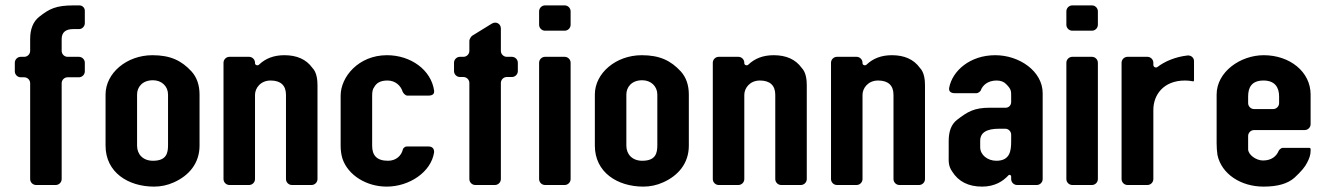

<svg xmlns="http://www.w3.org/2000/svg" viewBox="-20 -687 4929 713"><path d="M114 0H187C199 0 209 -10 209 -22V-378C209 -390 219 -400 231 -400H273C285 -400 295 -410 295 -422V-454C295 -466 285 -476 273 -476H231C219 -476 209 -486 209 -498V-542C209 -567 224 -579 252 -579H274C285 -579 295 -589 295 -601V-647C295 -658 286 -667 275 -667H254C187 -667 163 -654 126 -625C103 -607 92 -579 92 -542V-498C92 -486 82 -476 70 -476H57C45 -476 35 -466 35 -454V-422C35 -410 45 -400 57 -400H70C82 -400 92 -390 92 -378V-22C92 -10 102 0 114 0Z M552 6C577 6 602 1 626 -10C682 -35 721 -81 721 -146V-336C721 -371 711 -400 691 -422C654 -462 613 -482 546 -482C451 -482 372 -416 372 -336V-146C372 -47 456 6 552 6ZM548 -389C581 -389 604 -366 604 -336V-148C604 -118 598 -90 548 -90C511 -90 489 -114 489 -146V-336C489 -363 508 -389 548 -389Z M1140 -435C1117 -467 1082 -482 1036 -482C997 -482 966 -470 942 -447C937 -442 927 -445 927 -452V-454C927 -466 917 -476 905 -476H832C820 -476 810 -466 810 -454V-22C810 -10 820 0 832 0H905C917 0 927 -10 927 -22V-335C927 -359 947 -388 985 -388C1022 -388 1042 -370 1042 -335V-22C1042 -10 1052 0 1064 0H1137C1149 0 1159 -10 1159 -22V-370C1159 -388 1157 -418 1140 -435Z M1421 -90C1378 -90 1362 -111 1362 -146V-332C1362 -346 1364 -357 1370 -364C1378 -379 1393 -388 1419 -388C1447 -388 1468 -370 1475 -347C1477 -341 1486 -332 1492 -332H1571C1585 -332 1594 -337 1592 -351C1581 -427 1506 -482 1417 -482C1311 -482 1245 -401 1245 -332V-146C1245 -129 1247 -113 1252 -97C1273 -36 1341 6 1416 6C1500 6 1581 -48 1592 -121C1593 -135 1585 -143 1572 -143H1490C1484 -143 1477 -137 1476 -132C1471 -110 1452 -90 1421 -90Z M1745 0H1818C1830 0 1840 -10 1840 -22V-379C1840 -391 1850 -401 1862 -401H1881C1893 -401 1903 -411 1903 -423V-454C1903 -466 1893 -476 1881 -476H1862C1850 -476 1840 -486 1840 -498V-581C1840 -599 1822 -609 1806 -599L1733 -554C1729 -551 1723 -541 1723 -536V-498C1723 -486 1713 -476 1701 -476H1688C1676 -476 1666 -466 1666 -454V-423C1666 -411 1676 -401 1688 -401H1701C1713 -401 1723 -391 1723 -379V-22C1723 -10 1733 0 1745 0Z M2004 0H2077C2089 0 2099 -10 2099 -22V-454C2099 -466 2089 -476 2077 -476H2004C1992 -476 1982 -466 1982 -454V-22C1982 -10 1992 0 2004 0ZM2004 -573H2077C2089 -573 2099 -583 2099 -595V-645C2099 -657 2089 -667 2077 -667H2004C1992 -667 1982 -657 1982 -645V-595C1982 -583 1992 -573 2004 -573Z M2369 6C2394 6 2419 1 2443 -10C2499 -35 2538 -81 2538 -146V-336C2538 -371 2528 -400 2508 -422C2471 -462 2430 -482 2363 -482C2268 -482 2189 -416 2189 -336V-146C2189 -47 2273 6 2369 6ZM2365 -389C2398 -389 2421 -366 2421 -336V-148C2421 -118 2415 -90 2365 -90C2328 -90 2306 -114 2306 -146V-336C2306 -363 2325 -389 2365 -389Z M2957 -435C2934 -467 2899 -482 2853 -482C2814 -482 2783 -470 2759 -447C2754 -442 2744 -445 2744 -452V-454C2744 -466 2734 -476 2722 -476H2649C2637 -476 2627 -466 2627 -454V-22C2627 -10 2637 0 2649 0H2722C2734 0 2744 -10 2744 -22V-335C2744 -359 2764 -388 2802 -388C2839 -388 2859 -370 2859 -335V-22C2859 -10 2869 0 2881 0H2954C2966 0 2976 -10 2976 -22V-370C2976 -388 2974 -418 2957 -435Z M3396 -435C3373 -467 3338 -482 3292 -482C3253 -482 3222 -470 3198 -447C3193 -442 3183 -445 3183 -452V-454C3183 -466 3173 -476 3161 -476H3088C3076 -476 3066 -466 3066 -454V-22C3066 -10 3076 0 3088 0H3161C3173 0 3183 -10 3183 -22V-335C3183 -359 3203 -388 3241 -388C3278 -388 3298 -370 3298 -335V-22C3298 -10 3308 0 3320 0H3393C3405 0 3415 -10 3415 -22V-370C3415 -388 3413 -418 3396 -435Z M3735 -31V-22C3735 -10 3745 0 3757 0H3830C3842 0 3852 -10 3852 -22V-341C3852 -422 3766 -482 3676 -482C3582 -482 3517 -424 3505 -362C3502 -348 3511 -341 3525 -341H3607C3612 -341 3620 -347 3622 -351C3629 -371 3649 -388 3681 -388C3697 -388 3709 -383 3717 -374C3736 -355 3735 -348 3735 -328V-308C3735 -296 3726 -287 3715 -287H3656C3597 -287 3573 -272 3534 -242C3512 -225 3503 -198 3503 -163V-109C3503 -90 3501 -71 3516 -50C3539 -13 3576 6 3627 6C3674 6 3705 -14 3725 -36C3729 -40 3735 -37 3735 -31ZM3691 -209H3713C3725 -209 3735 -199 3735 -187V-163C3735 -129 3732 -90 3680 -90C3647 -90 3620 -112 3620 -140V-164C3620 -195 3644 -209 3691 -209Z M3962 0H4035C4047 0 4057 -10 4057 -22V-454C4057 -466 4047 -476 4035 -476H3962C3950 -476 3940 -466 3940 -454V-22C3940 -10 3950 0 3962 0ZM3962 -573H4035C4047 -573 4057 -583 4057 -595V-645C4057 -657 4047 -667 4035 -667H3962C3950 -667 3940 -657 3940 -645V-595C3940 -583 3950 -573 3962 -573Z M4414 -389V-460C4414 -473 4403 -482 4390 -481C4345 -476 4305 -459 4278 -438C4272 -434 4263 -438 4263 -446V-454C4263 -466 4253 -476 4241 -476H4167C4155 -476 4145 -466 4145 -454V-22C4145 -10 4155 0 4167 0H4241C4253 0 4263 -10 4263 -22V-279C4263 -333 4299 -388 4381 -388C4390 -388 4401 -387 4410 -385C4412 -384 4414 -386 4414 -389Z M4498 -336V-155C4498 -141 4499 -126 4501 -112C4516 -40 4589 6 4672 6C4725 6 4762 -5 4787 -27C4811 -49 4827 -68 4834 -83C4842 -98 4847 -112 4847 -127V-133C4847 -136 4845 -138 4842 -138H4743C4738 -138 4729 -130 4728 -126C4720 -107 4702 -91 4670 -91C4645 -91 4615 -112 4615 -133V-182C4615 -194 4625 -204 4637 -204H4825C4837 -204 4847 -214 4847 -226V-336C4847 -421 4769 -482 4673 -482C4586 -482 4498 -420 4498 -336ZM4672 -388C4714 -388 4730 -363 4730 -329V-304C4730 -292 4720 -282 4708 -282H4637C4625 -282 4615 -292 4615 -304V-329C4615 -362 4628 -388 4672 -388Z"/></svg>

Font: DIN Rundschrift
Style: Breit
Weight: 400
Width: 7
Version: Version 1.027